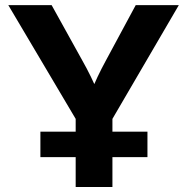

<svg xmlns="http://www.w3.org/2000/svg" viewBox="-20 -748 748 768"><path d="M282.7 0V-272.5L13.2 -727.5H186.5L309.6 -505.4Q327.6 -473.6 343 -442.1Q358.4 -410.6 374 -373H341.3Q356 -410.6 371.1 -442.4Q386.2 -474.1 403.3 -505.4L522.9 -727.5H695.3L429.7 -272.5V0ZM141.6 -119.6V-221.2H569.8V-119.6Z"/></svg>

Font: Inter 24pt
Style: Bold
Weight: 700
Designer: Rasmus Andersson
Foundry: rsms
Version: Version 4.001;git-66647c0bb